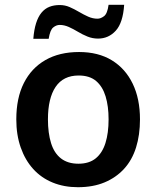

<svg xmlns="http://www.w3.org/2000/svg" viewBox="-20 -771 654 801"><path d="M564 -273Q564 -208 547.5 -155.5Q531 -103 497.5 -66.5Q464 -30 416 -10Q368 10 305 10Q247 10 199.5 -9.5Q152 -29 118.5 -66Q85 -103 66.5 -155.5Q48 -208 48 -273Q48 -362 79.5 -424.5Q111 -487 169.5 -520.5Q228 -554 310 -554Q390 -554 446.5 -519.5Q503 -485 533.5 -422Q564 -359 564 -273ZM180 -273Q180 -216 193 -174Q206 -132 234.5 -110Q263 -88 307 -88Q352 -88 379.5 -110.5Q407 -133 420 -174.5Q433 -216 433 -273Q433 -328 420.5 -369Q408 -410 381 -433Q354 -456 308 -456Q244 -456 212 -408.5Q180 -361 180 -273ZM119 -609Q122 -647 130.5 -674Q139 -701 153 -718Q167 -735 186 -742.5Q205 -750 229 -750Q251 -750 270.5 -741.5Q290 -733 309.5 -721.5Q329 -710 348 -701.5Q367 -693 387 -693Q400 -693 414 -703.5Q428 -714 433 -751H498Q493 -676 463 -643Q433 -610 389 -610Q366 -610 345 -618.5Q324 -627 305 -638.5Q286 -650 267 -658.5Q248 -667 229 -667Q215 -667 202 -656.5Q189 -646 183 -609Z"/></svg>

Font: Noto Sans Hebrew Thin SemiBold
Style: Regular
Weight: 600
Version: Version 3.001